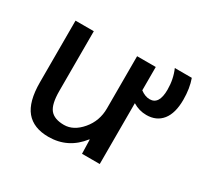

<svg xmlns="http://www.w3.org/2000/svg" viewBox="-124 -721 934 891"><g transform="rotate(30 343.0 -275.0)"><path d="M402 0 400 -75H398Q332 10 227 10Q147 10 107 -38Q67 -86 67 -190V-520H165V-200Q165 -129 187.5 -101.5Q210 -74 262 -74Q313 -74 355 -123.5Q397 -173 397 -240V-520H497V-395Q522 -376 547 -376Q597 -376 597 -456Q597 -512 576 -560H667Q684 -513 684 -452Q684 -380 654 -342.5Q624 -305 570 -305Q531 -305 497 -326V0Z"/></g></svg>

Font: M PLUS 1p Medium
Style: Regular
Weight: 500
Version: Version 1.062